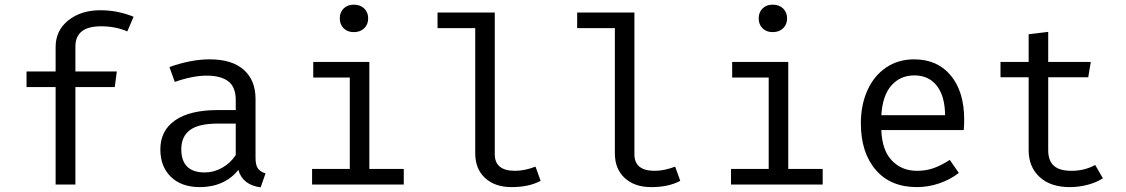

<svg xmlns="http://www.w3.org/2000/svg" viewBox="-20 -793 4840 825"><path d="M554 -721 527 -658Q477 -680 414 -680Q304 -680 304 -593V-486H482L473 -419H304V0H219V-419H94V-486H219V-591Q219 -662 273.5 -705.5Q328 -749 411 -749Q486 -749 554 -721Z M1121 -48 1100 12Q1023 2 1004 -63Q976 -27 933.5 -8Q891 11 839 11Q760 11 714.5 -33Q669 -77 669 -151Q669 -232 732.5 -276Q796 -320 915 -320H993V-363Q993 -419 961 -443.5Q929 -468 868 -468Q808 -468 731 -441L708 -505Q801 -538 881 -538Q977 -538 1027.5 -493Q1078 -448 1078 -368V-115Q1078 -84 1088 -69.5Q1098 -55 1121 -48ZM993 -127V-262H917Q833 -262 796 -234Q759 -206 759 -152Q759 -52 860 -52Q899 -52 934.5 -72Q970 -92 993 -127Z M1562 -714Q1562 -688 1545 -671.5Q1528 -655 1500 -655Q1473 -655 1456.5 -671.5Q1440 -688 1440 -714Q1440 -740 1456.5 -756.5Q1473 -773 1500 -773Q1528 -773 1545 -756.5Q1562 -740 1562 -714ZM1567 -67H1715V0H1321V-67H1483V-460H1326V-527H1567Z M2106 -130Q2106 -59 2193 -59Q2234 -59 2281 -77L2303 -16Q2253 11 2178 11Q2107 11 2064.5 -28Q2022 -67 2022 -134V-672H1860V-739H2106Z M2706 -130Q2706 -59 2793 -59Q2834 -59 2881 -77L2903 -16Q2853 11 2778 11Q2707 11 2664.5 -28Q2622 -67 2622 -134V-672H2460V-739H2706Z M3362 -714Q3362 -688 3345 -671.5Q3328 -655 3300 -655Q3273 -655 3256.5 -671.5Q3240 -688 3240 -714Q3240 -740 3256.5 -756.5Q3273 -773 3300 -773Q3328 -773 3345 -756.5Q3362 -740 3362 -714ZM3367 -67H3515V0H3121V-67H3283V-460H3126V-527H3367Z M3920 -59Q3959 -59 3991.5 -70.5Q4024 -82 4061 -106L4100 -50Q4063 -21 4015.5 -5Q3968 11 3920 11Q3806 11 3742.5 -63.5Q3679 -138 3679 -263Q3679 -342 3707 -404.5Q3735 -467 3787 -502.5Q3839 -538 3908 -538Q4008 -538 4065.5 -468.5Q4123 -399 4123 -279Q4123 -256 4121 -234H3767Q3770 -147 3812.5 -103Q3855 -59 3920 -59ZM3767 -298H4041Q4040 -381 4005 -425Q3970 -469 3909 -469Q3848 -469 3810 -425.5Q3772 -382 3767 -298Z M4577 11Q4494 11 4447 -32.5Q4400 -76 4400 -147V-461H4279V-527H4400V-646L4484 -656V-527H4667L4656 -461H4484V-148Q4484 -103 4508 -81Q4532 -59 4585 -59Q4639 -59 4686 -84L4719 -27Q4692 -9 4653.5 1Q4615 11 4577 11Z"/></svg>

Font: FiraDG Mono
Style: Regular
Weight: 400
Designer: Carrois Corporate & Edenspiekermann AG
Foundry: Carrois Corporate GbR & Edenspiekermann AG
Version: Version 3.206